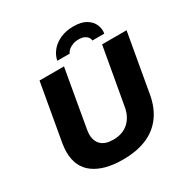

<svg xmlns="http://www.w3.org/2000/svg" viewBox="-197 -1041 1179 1217"><g transform="rotate(-30 392.5 -432.5)"><path d="M357 12Q221 12 145 -43.5Q69 -99 69 -209Q69 -224 70.5 -240Q72 -256 75 -273L148 -687H327L254 -271Q253 -263 251.5 -253Q250 -243 250 -234Q250 -184 279 -156Q308 -128 367 -128Q435 -128 477.5 -166Q520 -204 532 -270L606 -687H785L710 -261Q694 -170 648 -109Q602 -48 529 -18Q456 12 357 12ZM308 -739Q315 -776 340.5 -807.5Q366 -839 408 -858Q450 -877 505 -877Q563 -877 597 -856Q631 -835 644.5 -803.5Q658 -772 652 -739H565Q565 -750 557.5 -761.5Q550 -773 534 -781Q518 -789 492 -789Q468 -789 448.5 -781.5Q429 -774 416.5 -763Q404 -752 399 -739Z"/></g></svg>

Font: Archivo SemiBold ExtraBold
Style: Italic
Weight: 800
Italic angle: -10°
Version: Version 2.001